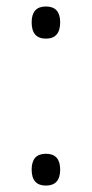

<svg xmlns="http://www.w3.org/2000/svg" viewBox="-20 -561 284 592"><path d="M77.6 -492.2Q77.6 -541 121.6 -541Q165.5 -541 165.5 -492.2Q165.5 -441.9 121.6 -441.9Q77.6 -441.9 77.6 -492.2ZM77.6 -38.1Q77.6 -86.9 121.6 -86.9Q165.5 -86.9 165.5 -38.1Q165.5 11.2 121.6 11.2Q77.6 11.2 77.6 -38.1Z"/></svg>

Font: Nokora Light
Style: Regular
Weight: 300
Designer: Danh Hong
Version: Version 8.000; ttfautohint (v1.8.3)